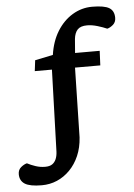

<svg xmlns="http://www.w3.org/2000/svg" viewBox="-117 -706 607 870"><g transform="rotate(-5 186.5 -271.0)"><path d="M38 122Q-16 122 -39 107.5Q-62 93 -62 63Q-62 43 -48 31.5Q-34 20 -21 17Q-4 26 17 33Q38 40 60 40Q81 40 92.5 32Q104 24 110 10Q116 -4 117 -23L129 -396H51L57 -445L139 -462Q148 -524 176 -569Q204 -614 245.5 -639Q287 -664 335 -664Q390 -664 412.5 -650.5Q435 -637 435 -605Q435 -585 421.5 -573.5Q408 -562 395 -559Q377 -567 352 -574.5Q327 -582 305 -582Q275 -582 261.5 -567.5Q248 -553 245 -525L240 -462H352L349 -396H234L227 -79Q224 -33 208 4Q192 41 166 67.5Q140 94 107.5 108Q75 122 38 122Z"/></g></svg>

Font: Faustina Light SemiBold
Style: Regular
Weight: 600
Version: Version 1.200